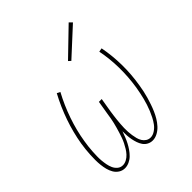

<svg xmlns="http://www.w3.org/2000/svg" viewBox="-208 -878 1015 1015"><g transform="rotate(-45 300.0 -370.0)"><path d="M346 8Q346 8 346 8Q346 8 346 8Q330 8 316 0.5Q302 -7 293.5 -19.5Q285 -32 280 -46.5Q275 -61 272 -76.5Q269 -92 268 -107.5Q267 -123 267 -140Q261 -123 255 -107.5Q249 -92 241 -76.5Q233 -61 223 -46.5Q213 -32 200.5 -19.5Q188 -7 171.5 0.5Q155 8 139 8Q139 8 139 8Q139 8 139 8Q120 8 104.5 -2Q89 -12 80 -27.5Q71 -43 66.5 -60.5Q62 -78 60 -96.5Q58 -115 58 -134Q58 -153 59 -172Q60 -191 62 -210Q64 -229 67 -248Q79 -320 103.5 -390.5Q128 -461 164 -528L182 -519Q147 -454 123 -384.5Q99 -315 88 -246Q85 -228 83 -211Q81 -194 80 -177Q79 -160 78.5 -143Q78 -126 79.5 -109.5Q81 -93 84 -77Q87 -61 93.5 -46.5Q100 -32 112.5 -21.5Q125 -11 142 -11Q156 -11 170 -18.5Q184 -26 194.5 -37.5Q205 -49 213 -62Q221 -75 228 -89Q235 -103 240 -117Q245 -131 249.5 -145.5Q254 -160 258 -174Q262 -188 265.5 -202.5Q269 -217 271.5 -231.5Q274 -246 276 -260L289 -338H310L297 -260Q295 -246 293 -231.5Q291 -217 289.5 -202.5Q288 -188 287 -174Q286 -160 285.5 -145.5Q285 -131 286 -117Q287 -103 289 -89.5Q291 -76 294.5 -62.5Q298 -49 305 -37.5Q312 -26 323.5 -18.5Q335 -11 349 -11Q366 -11 382.5 -22Q399 -33 410 -48Q421 -63 429.5 -79.5Q438 -96 445 -113Q452 -130 457.5 -147Q463 -164 467.5 -181.5Q472 -199 475.5 -216.5Q479 -234 482 -251Q493 -321 492 -390Q491 -459 478 -524L499 -528Q512 -461 513 -390.5Q514 -320 502 -248Q499 -229 495 -210Q491 -191 485.5 -172Q480 -153 473.5 -134Q467 -115 459 -96.5Q451 -78 440.5 -60.5Q430 -43 416 -27.5Q402 -12 383.5 -2Q365 8 346 8ZM339 -594 326 -606 473 -748 489 -732Z"/></g></svg>

Font: Iosevka SS04 Th Ex Obl
Style: Regular
Weight: 100
Width: 7
Italic angle: -9°
Monospace: yes
Designer: Belleve Invis
Foundry: Belleve Invis
Version: Version 19.0.0; ttfautohint (v1.8.4)